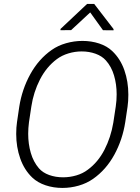

<svg xmlns="http://www.w3.org/2000/svg" viewBox="-20 -924 697 954"><path d="M448.2 -904.3 544.4 -779.3 543.9 -773.4 491.7 -773.9 428.2 -862.3 333.5 -774.4 280.3 -773.9 280.8 -780.3 412.6 -904.3ZM602.5 -317.9Q588.9 -230 548.1 -155.3Q507.3 -80.6 442.4 -35.2Q411.1 -13.2 371.3 -1.7Q331.5 9.8 290 9.8Q245.6 9.8 206.3 -3.4Q167 -16.6 140.6 -41.5Q100.6 -79.6 80.6 -136.5Q60.5 -193.4 60.5 -258.3Q60.5 -291.5 64.5 -317.4L75.7 -393.6Q89.4 -480.5 130.6 -555.4Q171.9 -630.4 236.8 -675.8Q268.1 -697.8 308.1 -709.2Q348.1 -720.7 389.6 -720.7Q434.1 -720.7 473.1 -707.8Q512.2 -694.8 538.1 -669.9Q578.1 -631.8 597.9 -575.4Q617.7 -519 617.7 -453.6Q617.7 -420.4 613.8 -393.6ZM555.2 -395Q559.6 -424.3 559.6 -455.1Q559.6 -505.4 546.6 -549.1Q533.7 -592.8 506.3 -623.5Q486.8 -645.5 454.8 -657Q422.9 -668.5 385.7 -668.5Q352.5 -668.5 320.1 -658.7Q287.6 -648.9 262.7 -630.4Q210.9 -591.8 178.7 -529.1Q146.5 -466.3 135.7 -394.5L124 -316.9Q120.1 -286.6 120.1 -259.3Q120.1 -208.5 133.1 -164.1Q146 -119.6 173.3 -87.9Q192.4 -65.9 224.4 -54.4Q256.3 -43 293.5 -43Q327.1 -43 359.4 -52.5Q391.6 -62 416 -80.6Q467.3 -118.2 499 -179.9Q530.8 -241.7 543 -314.5Z"/></svg>

Font: Mardoto Light
Style: Italic
Weight: 300
Italic angle: -12°
Designer: Christian Robertson, Vahan Hovhannisyan
Foundry: Google
Version: Version 1.000